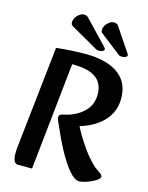

<svg xmlns="http://www.w3.org/2000/svg" viewBox="-133 -984 832 1076"><g transform="rotate(15 283.5 -446.5)"><path d="M432 9Q406 9 372.5 -30.5Q339 -70 305 -133.5Q271 -197 240 -270Q236 -279 231.5 -288.5Q227 -298 227 -308Q227 -319 234 -323.5Q241 -328 249 -329Q317 -342 362.5 -383Q408 -424 408 -488Q408 -524 392.5 -552.5Q377 -581 338 -598Q299 -615 230 -615H226L160 8H79Q62 8 55 -8Q48 -24 48 -51Q48 -71 51 -96L115 -680Q159 -685 202.5 -687.5Q246 -690 289 -690Q362 -690 419 -670Q476 -650 508.5 -608Q541 -566 541 -499Q541 -452 522.5 -415Q504 -378 472.5 -351.5Q441 -325 403 -308Q365 -291 326 -283L334 -333Q368 -262 400.5 -212Q433 -162 459 -132.5Q485 -103 499 -91Q524 -72 535.5 -64.5Q547 -57 547 -48Q547 -39 534.5 -29.5Q522 -20 503 -11Q484 -2 464.5 3.5Q445 9 432 9ZM506 -759 416 -893Q412 -898 405.5 -900Q399 -902 391 -902Q379 -902 366.5 -893.5Q354 -885 345.5 -871.5Q337 -858 337 -841Q337 -833 341 -829.5Q345 -826 354 -819L466 -732Q471 -728 477.5 -728Q484 -728 488 -728Q497 -728 505.5 -732.5Q514 -737 514 -744Q514 -747 511.5 -751Q509 -755 506 -759ZM373 -756 243 -892Q235 -901 218 -901Q206 -901 193.5 -892.5Q181 -884 172.5 -870.5Q164 -857 164 -840Q164 -832 167.5 -827.5Q171 -823 181 -818L333 -731Q339 -728 345 -727.5Q351 -727 355 -727Q364 -727 372.5 -731.5Q381 -736 381 -743Q381 -746 378.5 -749Q376 -752 373 -756Z"/></g></svg>

Font: Alkatra
Style: Regular
Weight: 400
Designer: Suman Bhandary
Version: Version 1.100;gftools[0.9.22]